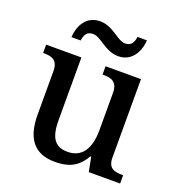

<svg xmlns="http://www.w3.org/2000/svg" viewBox="-135 -855 914 978"><g transform="rotate(20 322.0 -366.0)"><path d="M388 -606C459 -606 495 -666 499 -732H448C444 -705 435 -679 399 -679C357 -679 314 -742 243 -742C171 -742 136 -683 132 -616H182C186 -643 194 -669 231 -669C274 -669 316 -606 388 -606ZM269 10C333 10 389 -5 430 -78H435L450 0H620V-45H616C573 -45 538 -52 538 -111V-536H346V-491H349C392 -491 428 -483 428 -421V-219C428 -123 393 -60 312 -60C237 -60 215 -111 215 -198V-536H24V-491H27C72 -491 105 -481 105 -422V-187C105 -50 163 10 269 10Z"/></g></svg>

Font: Noto Serif Medium
Style: Regular
Weight: 500
Designer: Monotype Design Team
Foundry: Monotype Imaging Inc.
Version: Version 2.013